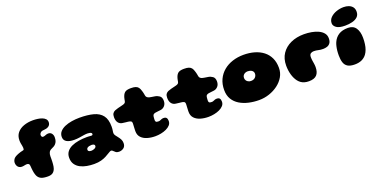

<svg xmlns="http://www.w3.org/2000/svg" viewBox="-17 -1384 4361 2201"><g transform="rotate(-20 2163.5 -283.5)"><path d="M316.5 25.5Q262.5 25.5 233.8 11.8Q205 -2 191 -31.5Q187 -40.5 183.8 -50.8Q180.5 -61 178 -72.8Q175.5 -84.5 173.8 -98Q172 -111.5 170.5 -126.5Q169 -141.5 168 -158Q166.5 -177 157.2 -183.2Q148 -189.5 135 -189.5Q128.5 -189.5 121.8 -188.5Q115 -187.5 108 -186Q100 -184 91.2 -182.8Q82.5 -181.5 74 -181.5Q53.5 -181.5 39.2 -191.2Q25 -201 17.8 -217Q10.5 -233 10.5 -252Q10.5 -273 23.5 -292.8Q36.5 -312.5 67 -326.5Q77.5 -331.5 90.2 -336.2Q103 -341 118 -345.5Q133 -350 149.5 -353Q158 -354.5 160 -361.2Q162 -368 162 -378.5Q162 -389.5 159 -404Q156 -418.5 152.8 -436.2Q149.5 -454 149.5 -474.5Q149.5 -530 179.8 -566.5Q210 -603 260.8 -621Q311.5 -639 373 -639Q400 -639 428.8 -635.2Q457.5 -631.5 482 -622.2Q506.5 -613 521.8 -597Q537 -581 537 -556.5Q537 -541.5 530.2 -528Q523.5 -514.5 507.5 -505Q498 -499.5 484.8 -496Q471.5 -492.5 454 -491.5Q426 -490.5 412.5 -477.8Q399 -465 399 -449Q399 -447.5 399 -446Q399 -444.5 399.2 -442.8Q399.5 -441 400 -439.5Q402.5 -430.5 407 -425.8Q411.5 -421 420.5 -421Q427 -421 435.5 -423.2Q444 -425.5 455 -430Q460.5 -432.5 465.8 -433.8Q471 -435 476.2 -435.8Q481.5 -436.5 486 -436.5Q512.5 -436.5 527.5 -417.5Q542.5 -398.5 542.5 -370.5Q542.5 -344 536 -324.8Q529.5 -305.5 515.5 -291Q506.5 -281.5 494 -274Q481.5 -266.5 465 -259.5Q440.5 -249 430.8 -229.2Q421 -209.5 421 -183Q421 -165.5 421 -148.8Q421 -132 420.2 -116.5Q419.5 -101 418.2 -86.8Q417 -72.5 414.8 -59.8Q412.5 -47 408.5 -35.5Q399 -7 377.8 9.2Q356.5 25.5 316.5 25.5Z M864.5 73Q820.5 73 776.5 65.2Q732.5 57.5 696.5 38.8Q660.5 20 638.8 -12Q617 -44 617 -92Q617 -135.5 639.5 -165.2Q662 -195 700.5 -212.8Q739 -230.5 787.8 -238.5Q836.5 -246.5 889 -246.5Q900 -246.5 910.5 -245.8Q921 -245 929.8 -244.2Q938.5 -243.5 943 -243.5Q953 -243.5 957 -247.2Q961 -251 961 -259Q961 -262 960.2 -264.2Q959.5 -266.5 958 -268.8Q956.5 -271 954 -272.5Q947.5 -277.5 935.2 -280.2Q923 -283 908 -283Q887 -283 861 -278.8Q835 -274.5 805.8 -270Q776.5 -265.5 744.5 -265.5Q685.5 -265.5 652.2 -285Q619 -304.5 619 -345.5Q619 -383 642.2 -409.5Q665.5 -436 704.2 -452.5Q743 -469 790 -476.5Q837 -484 884 -484Q984 -484 1053.8 -465.2Q1123.5 -446.5 1160.2 -398.8Q1197 -351 1197 -263.5Q1197 -248 1196 -236.5Q1195 -225 1193.5 -216Q1192 -207 1191 -199.8Q1190 -192.5 1190 -185Q1190 -170 1200.8 -154.8Q1211.5 -139.5 1225.8 -122.2Q1240 -105 1250.8 -84.5Q1261.5 -64 1261.5 -38Q1261.5 0.5 1237 19.2Q1212.5 38 1179 38Q1155 38 1140.8 27.2Q1126.5 16.5 1117 5.8Q1107.5 -5 1097 -5Q1089 -5 1078.2 0.8Q1067.5 6.5 1054 15Q1037.5 25.5 1012 39.2Q986.5 53 950.2 63Q914 73 864.5 73ZM883.5 -81Q894 -81 904.8 -83.5Q915.5 -86 925 -90.8Q934.5 -95.5 940.2 -102.5Q946 -109.5 946 -118.5Q946 -128 940.5 -133.2Q935 -138.5 926.5 -141Q918 -143.5 909.5 -143.5Q895.5 -143.5 880.5 -140.2Q865.5 -137 855.2 -129Q845 -121 845 -106.5Q845 -97 851 -91.5Q857 -86 865.8 -83.5Q874.5 -81 883.5 -81Z M1632 13.5Q1579 13.5 1534 0Q1489 -13.5 1461.8 -42.8Q1434.5 -72 1434.5 -119Q1434.5 -129 1435 -139.5Q1435.5 -150 1436 -160.2Q1436.5 -170.5 1437 -180Q1437.5 -189.5 1438 -198.2Q1438.5 -207 1438.5 -214Q1438.5 -236 1424.8 -242.2Q1411 -248.5 1390.5 -250.5Q1380 -251.5 1370.2 -252.5Q1360.5 -253.5 1350.2 -255Q1340 -256.5 1327 -258Q1296.5 -262 1277.8 -286Q1259 -310 1259 -353Q1259 -383.5 1270 -399.5Q1281 -415.5 1299.2 -423.2Q1317.5 -431 1338 -436Q1357 -440.5 1374 -444.8Q1391 -449 1404 -452.5Q1417 -456 1426.8 -462.8Q1436.5 -469.5 1439 -485.5Q1441 -497 1443 -507Q1445 -517 1447.5 -526Q1450 -535 1453 -542.5Q1465.5 -575 1487.2 -588Q1509 -601 1554.5 -601Q1590 -601 1611.2 -593.8Q1632.5 -586.5 1644.5 -570.8Q1656.5 -555 1664 -528.5Q1667 -519 1669 -511.8Q1671 -504.5 1672.5 -497.5Q1674 -490.5 1675.5 -483Q1677 -475.5 1678.5 -465.5Q1681 -450 1693 -441Q1705 -432 1720 -429Q1732.5 -426.5 1741.8 -424.8Q1751 -423 1760.2 -421.8Q1769.5 -420.5 1781.5 -418.5Q1810 -414.5 1835.2 -396.8Q1860.5 -379 1860.5 -336Q1860.5 -299 1839.8 -275.5Q1819 -252 1789 -248.5Q1772 -246.5 1754.2 -244.5Q1736.5 -242.5 1724 -240.5Q1714 -239 1703 -232.8Q1692 -226.5 1689.5 -210.5Q1689 -205.5 1688.2 -200.5Q1687.5 -195.5 1687.2 -190.5Q1687 -185.5 1686.5 -180.5Q1686 -175.5 1686 -170.5Q1686 -165.5 1686 -160Q1686 -149 1693 -141.8Q1700 -134.5 1724 -134.5Q1735.5 -134.5 1745.2 -138.8Q1755 -143 1765.2 -147Q1775.5 -151 1788.5 -151Q1813.5 -151 1824 -137.8Q1834.5 -124.5 1834.5 -99Q1834.5 -70.5 1815.8 -49.5Q1797 -28.5 1767 -14.5Q1737 -0.5 1701.5 6.5Q1666 13.5 1632 13.5Z M2281 13.5Q2228 13.5 2183 0Q2138 -13.5 2110.8 -42.8Q2083.5 -72 2083.5 -119Q2083.5 -129 2084 -139.5Q2084.5 -150 2085 -160.2Q2085.5 -170.5 2086 -180Q2086.5 -189.5 2087 -198.2Q2087.5 -207 2087.5 -214Q2087.5 -236 2073.8 -242.2Q2060 -248.5 2039.5 -250.5Q2029 -251.5 2019.2 -252.5Q2009.5 -253.5 1999.2 -255Q1989 -256.5 1976 -258Q1945.5 -262 1926.8 -286Q1908 -310 1908 -353Q1908 -383.5 1919 -399.5Q1930 -415.5 1948.2 -423.2Q1966.5 -431 1987 -436Q2006 -440.5 2023 -444.8Q2040 -449 2053 -452.5Q2066 -456 2075.8 -462.8Q2085.5 -469.5 2088 -485.5Q2090 -497 2092 -507Q2094 -517 2096.5 -526Q2099 -535 2102 -542.5Q2114.5 -575 2136.2 -588Q2158 -601 2203.5 -601Q2239 -601 2260.2 -593.8Q2281.5 -586.5 2293.5 -570.8Q2305.5 -555 2313 -528.5Q2316 -519 2318 -511.8Q2320 -504.5 2321.5 -497.5Q2323 -490.5 2324.5 -483Q2326 -475.5 2327.5 -465.5Q2330 -450 2342 -441Q2354 -432 2369 -429Q2381.5 -426.5 2390.8 -424.8Q2400 -423 2409.2 -421.8Q2418.5 -420.5 2430.5 -418.5Q2459 -414.5 2484.2 -396.8Q2509.5 -379 2509.5 -336Q2509.5 -299 2488.8 -275.5Q2468 -252 2438 -248.5Q2421 -246.5 2403.2 -244.5Q2385.5 -242.5 2373 -240.5Q2363 -239 2352 -232.8Q2341 -226.5 2338.5 -210.5Q2338 -205.5 2337.2 -200.5Q2336.5 -195.5 2336.2 -190.5Q2336 -185.5 2335.5 -180.5Q2335 -175.5 2335 -170.5Q2335 -165.5 2335 -160Q2335 -149 2342 -141.8Q2349 -134.5 2373 -134.5Q2384.5 -134.5 2394.2 -138.8Q2404 -143 2414.2 -147Q2424.5 -151 2437.5 -151Q2462.5 -151 2473 -137.8Q2483.5 -124.5 2483.5 -99Q2483.5 -70.5 2464.8 -49.5Q2446 -28.5 2416 -14.5Q2386 -0.5 2350.5 6.5Q2315 13.5 2281 13.5Z M2892 31Q2827 31 2766.2 17.2Q2705.5 3.5 2657.2 -25.8Q2609 -55 2580.8 -101.5Q2552.5 -148 2552.5 -214Q2552.5 -286.5 2579.2 -343Q2606 -399.5 2653.2 -438.8Q2700.5 -478 2763 -498.2Q2825.5 -518.5 2897.5 -518.5Q2969 -518.5 3029.8 -501Q3090.5 -483.5 3135.5 -448.5Q3180.5 -413.5 3205.2 -361.2Q3230 -309 3230 -239Q3230 -180.5 3201.5 -131.2Q3173 -82 3124.8 -45.8Q3076.5 -9.5 3016.2 10.8Q2956 31 2892 31ZM2878 -207Q2896 -207 2909.2 -212.2Q2922.5 -217.5 2931.2 -226.8Q2940 -236 2944.5 -247.5Q2949 -259 2949 -271.5Q2949 -285 2943 -295Q2937 -305 2927 -311.5Q2917 -318 2904.8 -321.2Q2892.5 -324.5 2879.5 -324.5Q2861 -324.5 2846 -317.5Q2831 -310.5 2822.2 -297.5Q2813.5 -284.5 2813.5 -266.5Q2813.5 -249.5 2822 -236Q2830.5 -222.5 2845.2 -214.8Q2860 -207 2878 -207Z M3502.5 23.5Q3471.5 23.5 3447.8 16.5Q3424 9.5 3406.2 -3.2Q3388.5 -16 3374.5 -33.5Q3360 -52 3349 -74.8Q3338 -97.5 3330.8 -123.2Q3323.5 -149 3319.8 -177Q3316 -205 3316 -233.5Q3316 -318.5 3356.5 -378.8Q3397 -439 3467.8 -471.2Q3538.5 -503.5 3629 -503.5Q3675.5 -503.5 3720.8 -495.5Q3766 -487.5 3802.5 -470.5Q3839 -453.5 3861 -426.8Q3883 -400 3883 -362.5Q3883 -325.5 3868.2 -305Q3853.5 -284.5 3830.2 -276.8Q3807 -269 3782 -269Q3747.5 -269 3722.5 -275.5Q3697.5 -282 3668.5 -282Q3647 -282 3631 -270.8Q3615 -259.5 3615 -229Q3615 -216 3616.2 -203.2Q3617.5 -190.5 3619.5 -178.2Q3621.5 -166 3623.5 -153.5Q3625.5 -141 3626.8 -129Q3628 -117 3628 -104.5Q3628 -41 3598.2 -8.8Q3568.5 23.5 3502.5 23.5Z M4062 22.5Q4006 22.5 3975.8 3.5Q3945.5 -15.5 3934 -51.5Q3922.5 -87.5 3922.5 -138Q3922.5 -153 3923.2 -167.5Q3924 -182 3925.2 -195.5Q3926.5 -209 3928.8 -221.8Q3931 -234.5 3933.8 -246.5Q3936.5 -258.5 3940 -269.8Q3943.5 -281 3948 -291Q3970.5 -343 4014.5 -371Q4058.5 -399 4128 -399Q4192.5 -399 4223.2 -353.8Q4254 -308.5 4254 -232.5Q4254 -212.5 4252.8 -193.5Q4251.5 -174.5 4249 -157.2Q4246.5 -140 4242.8 -123.8Q4239 -107.5 4233.5 -93.2Q4228 -79 4221.5 -66Q4215 -53 4206.5 -42Q4183.5 -11 4147.8 5.8Q4112 22.5 4062 22.5ZM4110.5 -433.5Q4038 -433.5 4005 -457Q3972 -480.5 3972 -511.5Q3972 -552 4001 -580.8Q4030 -609.5 4073.8 -624.8Q4117.5 -640 4162.5 -640Q4195.5 -640 4223.8 -629.8Q4252 -619.5 4269.5 -597.8Q4287 -576 4287 -541Q4287 -501 4262.5 -477.5Q4238 -454 4197.8 -443.8Q4157.5 -433.5 4110.5 -433.5Z"/></g></svg>

Font: Gluten Thin Black
Style: Regular
Weight: 900
Version: Version 1.300